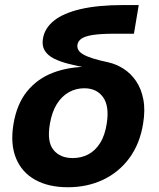

<svg xmlns="http://www.w3.org/2000/svg" viewBox="-20 -748 645 779"><path d="M255.1 11.7Q177 11.7 122.7 -18.5Q68.4 -48.7 44.9 -106.1Q21.4 -163.4 34.6 -244.2Q48.1 -325.8 89.7 -377.2Q131.4 -428.5 194.7 -452.8Q258 -477 335.9 -477L334.9 -472.2Q294 -480 258.9 -488.9Q223.8 -497.7 198.5 -510.5Q173.3 -523.4 161.3 -543.2Q149.3 -563 154.4 -592.5Q161.7 -634.1 199.2 -664.3Q236.8 -694.5 306.9 -711Q377 -727.5 481.4 -727.5H542.9L523.4 -611.2H445.8Q388.6 -611.2 356.4 -606.1Q324.2 -600.9 310.4 -591.1Q296.7 -581.2 294.3 -567Q292.4 -555.2 298 -545.2Q303.6 -535.3 318.3 -526.9Q332.9 -518.5 357.7 -510.7Q382.5 -502.9 418.7 -495.3Q451.6 -488 481.3 -469Q510.9 -450 532 -419.2Q553.1 -388.4 561.5 -345Q569.9 -301.6 560.5 -245.3Q547.3 -164.3 505 -106.8Q462.6 -49.2 398.3 -18.7Q334 11.7 255.1 11.7ZM274.9 -106.7Q309.6 -106.7 338 -121.5Q366.4 -136.4 386 -167.4Q405.7 -198.4 413.1 -246.6Q424.2 -317.1 398.3 -353.5Q372.4 -389.9 321.6 -389.9Q287.9 -389.9 259.1 -373.7Q230.4 -357.6 210.4 -325.5Q190.4 -293.3 182.3 -244.8Q170 -172.6 197.1 -139.6Q224.1 -106.7 274.9 -106.7Z"/></svg>

Font: Inter
Style: Italic
Weight: 400
Italic angle: -9.3988°
Designer: Rasmus Andersson
Foundry: rsms
Version: Version 4.001;git-66647c0bb